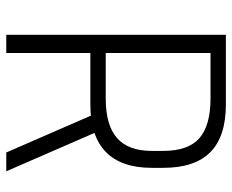

<svg xmlns="http://www.w3.org/2000/svg" viewBox="-84 -656 740 612"><g transform="rotate(90 286.0 -350.0)"><path d="M91 -700H313Q415 -700 465 -650.5Q515 -601 515 -500V-464Q515 -367 464.5 -317.5Q414 -268 313 -268H145V-317H294Q379 -317 420 -353Q461 -389 461 -464V-500Q461 -580 420.5 -615.5Q380 -651 294 -651H135L149 -674V0H91ZM342 -285H402L526 0H466Z"/></g></svg>

Font: Pathway Extreme 8pt Thin 12pt Thin
Style: Regular
Weight: 250
Version: Version 1.001;gftools[0.9.26]